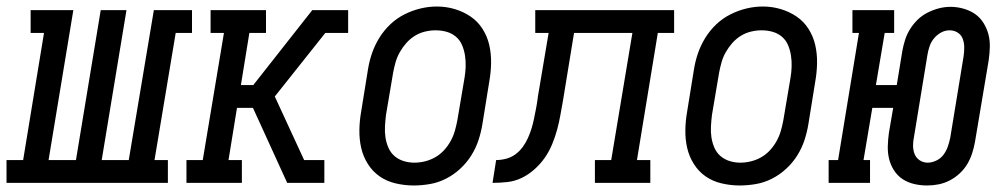

<svg xmlns="http://www.w3.org/2000/svg" viewBox="-67 -561 3087 589"><path d="M-47 0V-70H4L68 -460H27V-530H158L82 -70H166L242 -530H321L245 -70H328L405 -530H522V-460H472L407 -70H448V0Z M505 0V-70H555L620 -460H579V-530H749V-460H698L672 -300H710L891 -530H963L957 -493L963 -530H1001V-460H931L776 -265L866 -70H928V0H875L881 -37L875 0H814L741 -160L709 -230H660L634 -70H675V0Z M1202 8Q1174 8 1146.5 1.5Q1119 -5 1097.5 -20Q1076 -35 1061.5 -58Q1047 -81 1041 -107.5Q1035 -134 1035.5 -162.5Q1036 -191 1041 -219L1062 -349Q1066 -374 1074.5 -398.5Q1083 -423 1097 -445.5Q1111 -468 1130.5 -486.5Q1150 -505 1174 -517Q1198 -529 1223 -535Q1248 -541 1273 -541Q1302 -541 1328.5 -533Q1355 -525 1377 -510Q1399 -495 1413.5 -472Q1428 -449 1434 -422.5Q1440 -396 1439.5 -367.5Q1439 -339 1434 -311L1413 -181Q1409 -156 1401 -131.5Q1393 -107 1379 -84.5Q1365 -62 1345 -43.5Q1325 -25 1301.5 -13Q1278 -1 1252.5 3.5Q1227 8 1202 8ZM1204 -62Q1220 -62 1236.5 -66Q1253 -70 1268 -78.5Q1283 -87 1295 -100Q1307 -113 1315.5 -128.5Q1324 -144 1328.5 -160Q1333 -176 1336 -192L1358 -322Q1361 -339 1361.5 -356.5Q1362 -374 1359.5 -390.5Q1357 -407 1350.5 -422.5Q1344 -438 1331.5 -448.5Q1319 -459 1303 -463.5Q1287 -468 1269 -468Q1253 -468 1236.5 -464Q1220 -460 1205.5 -451Q1191 -442 1179.5 -429Q1168 -416 1159.5 -401Q1151 -386 1146.5 -370Q1142 -354 1139 -338L1117 -208Q1115 -191 1114 -173.5Q1113 -156 1115.5 -139.5Q1118 -123 1124.5 -108Q1131 -93 1143 -82.5Q1155 -72 1171 -67Q1187 -62 1204 -62Z M1444 0 1455 -70Q1470 -70 1485.5 -74Q1501 -78 1514 -87.5Q1527 -97 1536.5 -110Q1546 -123 1552.5 -137.5Q1559 -152 1563.5 -166.5Q1568 -181 1571 -196Q1574 -211 1577 -226Q1580 -241 1582 -256Q1582 -258 1582.5 -260Q1583 -262 1583 -264L1616 -460H1575V-530H2001V-460H1951L1887 -70H1928V0H1758V-70H1808L1873 -460H1694L1660 -252Q1656 -230 1652 -207.5Q1648 -185 1642 -163Q1636 -141 1627 -119Q1618 -97 1604.5 -77.5Q1591 -58 1572.5 -41.5Q1554 -25 1533 -15Q1512 -5 1489 -2.5Q1466 0 1444 0Z M2202 8Q2174 8 2146.5 1.5Q2119 -5 2097.5 -20Q2076 -35 2061.5 -58Q2047 -81 2041 -107.5Q2035 -134 2035.5 -162.5Q2036 -191 2041 -219L2062 -349Q2066 -374 2074.5 -398.5Q2083 -423 2097 -445.5Q2111 -468 2130.5 -486.5Q2150 -505 2174 -517Q2198 -529 2223 -535Q2248 -541 2273 -541Q2302 -541 2328.5 -533Q2355 -525 2377 -510Q2399 -495 2413.5 -472Q2428 -449 2434 -422.5Q2440 -396 2439.5 -367.5Q2439 -339 2434 -311L2413 -181Q2409 -156 2401 -131.5Q2393 -107 2379 -84.5Q2365 -62 2345 -43.5Q2325 -25 2301.5 -13Q2278 -1 2252.5 3.5Q2227 8 2202 8ZM2204 -62Q2220 -62 2236.5 -66Q2253 -70 2268 -78.5Q2283 -87 2295 -100Q2307 -113 2315.5 -128.5Q2324 -144 2328.5 -160Q2333 -176 2336 -192L2358 -322Q2361 -339 2361.5 -356.5Q2362 -374 2359.5 -390.5Q2357 -407 2350.5 -422.5Q2344 -438 2331.5 -448.5Q2319 -459 2303 -463.5Q2287 -468 2269 -468Q2253 -468 2236.5 -464Q2220 -460 2205.5 -451Q2191 -442 2179.5 -429Q2168 -416 2159.5 -401Q2151 -386 2146.5 -370Q2142 -354 2139 -338L2117 -208Q2115 -191 2114 -173.5Q2113 -156 2115.5 -139.5Q2118 -123 2124.5 -108Q2131 -93 2143 -82.5Q2155 -72 2171 -67Q2187 -62 2204 -62Z M2777 8Q2757 8 2737.5 3.5Q2718 -1 2702 -11.5Q2686 -22 2675.5 -38.5Q2665 -55 2660.5 -73.5Q2656 -92 2656.5 -112.5Q2657 -133 2660 -154L2673 -230H2609L2582 -70H2602V0H2475V-70H2504L2568 -460H2548V-530H2676V-460H2647L2620 -300H2684L2701 -404Q2704 -421 2709.5 -438.5Q2715 -456 2725 -472Q2735 -488 2748.5 -501Q2762 -514 2779 -522.5Q2796 -531 2813.5 -535.5Q2831 -540 2849 -540Q2869 -540 2888.5 -534.5Q2908 -529 2923.5 -518.5Q2939 -508 2949.5 -491.5Q2960 -475 2965 -456.5Q2970 -438 2969.5 -417.5Q2969 -397 2966 -376L2924 -126Q2921 -109 2915.5 -91.5Q2910 -74 2900.5 -58Q2891 -42 2877 -29Q2863 -16 2846.5 -7.5Q2830 1 2812.5 4.5Q2795 8 2777 8ZM2779 -62Q2792 -62 2805.5 -68.5Q2819 -75 2827.5 -86.5Q2836 -98 2840.5 -111Q2845 -124 2848 -138L2889 -388Q2891 -402 2891 -415.5Q2891 -429 2886.5 -441.5Q2882 -454 2871 -461Q2860 -468 2846 -468Q2832 -468 2819.5 -461Q2807 -454 2798 -443Q2789 -432 2784.5 -418.5Q2780 -405 2778 -392L2737 -142Q2734 -128 2734 -114.5Q2734 -101 2738.5 -89Q2743 -77 2754 -69.5Q2765 -62 2779 -62Z"/></svg>

Font: Iosevka Slab Oblique
Style: Regular
Weight: 400
Italic angle: -9°
Monospace: yes
Designer: Belleve Invis
Foundry: Belleve Invis
Version: Version 11.1.1; ttfautohint (v1.8.3)